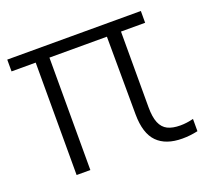

<svg xmlns="http://www.w3.org/2000/svg" viewBox="-100 -661 845 788"><g transform="rotate(-20 322.0 -267.0)"><path d="M637.5 -52V1.5Q604 9 570 9Q498 9 460.5 -29Q423 -67 422.5 -150L421 -490H170V1H110V-490H4.5V-541.5H588V-490H482.5V-159.5Q482.5 -116.5 493 -91.2Q503.5 -66 525 -55.2Q546.5 -44.5 580.5 -44.5Q607.5 -44.5 637.5 -52Z"/></g></svg>

Font: Encode Sans Light
Style: Regular
Weight: 300
Designer: Multiple Designers
Foundry: Impallari Type
Version: Version 2.000